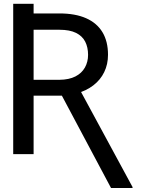

<svg xmlns="http://www.w3.org/2000/svg" viewBox="-20 -797 754 993"><path d="M48.3 -678.7V-777.3H153.8V-678.7ZM48.3 -727.5H287.6Q369.1 -727.5 425 -702.9Q481 -678.2 509.8 -630.6Q538.6 -583 538.6 -513.7Q538.6 -464.4 519 -424.1Q499.5 -383.8 462.6 -355.5Q425.8 -327.1 374 -313L346.2 -302.2H129.4V-384.3H287.6Q336.9 -384.8 369.9 -401.6Q402.8 -418.5 419.2 -447.8Q435.5 -477.1 435.5 -513.2Q435.5 -552.2 420.7 -581.5Q405.8 -610.8 373 -627Q340.3 -643.1 287.6 -643.1H153.8V0H48.3ZM554.2 175.3 288.6 -323.7H397.9L665.5 170.4V175.3Z"/></svg>

Font: Inter 20pt
Style: Regular
Weight: 400
Version: Version 4.001;git-66647c0bb